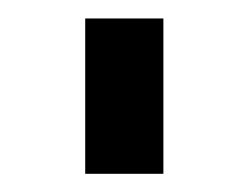

<svg xmlns="http://www.w3.org/2000/svg" viewBox="-20 -736 276 210"><path d="M73.2 -545.9V-715.8H158.7V-545.9Z"/></svg>

Font: Proletarsk
Style: Regular
Weight: 400
Designer: Peter Wiegel, original typeface by Carl Albert Fahrenwaldt 1901
Foundry: Peter Wiegel
Version: Version 1.000 2010 initial release